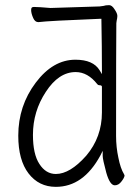

<svg xmlns="http://www.w3.org/2000/svg" viewBox="-20 -713 540 746"><path d="M197 13Q131 13 91 -39Q51 -91 51 -186Q51 -302 119 -392Q186 -481 273 -481Q342 -481 367 -440L376 -425V-443Q376 -529 374 -635V-640H369Q167 -632 129 -627Q116 -627 109 -643Q101 -661 101 -674Q101 -681 103.5 -683.5Q106 -686 112 -686Q119 -686 137 -685Q156 -683 176 -682Q189 -682 367 -688Q378 -689 382 -690Q390 -693 404 -693Q415 -693 425 -677Q436 -661 436 -651Q436 -644 433 -631V-630Q433 -628 432 -623V-622Q431 -526 431 -185Q431 -141 440 -100Q448 -59 462 -36L464 -31Q463 -22 452 -8Q441 7 426 7Q407 7 393 -42Q379 -94 379 -107V-127L370 -109Q304 13 197 13ZM197 -37Q252 -37 315 -108Q376 -180 376 -276V-376Q376 -382 365 -382Q361 -382 358 -386Q321 -433 274 -433Q208 -433 158 -356Q108 -280 108 -189Q108 -114 133 -76Q158 -37 197 -37ZM101 -674Z"/></svg>

Font: LXGW WenKai Mono TC Light
Style: Regular
Weight: 300
Designer: LXGW / Fontworks Inc.
Foundry: LXGW / Fontworks Inc.
Version: Version 1.330